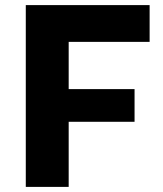

<svg xmlns="http://www.w3.org/2000/svg" viewBox="-20 -732 638 752"><path d="M507 -255H249V0H81V-712H566V-568H249V-383H507Z"/></svg>

Font: Metropolitano
Style: Bold
Weight: 700
Designer: Fonts by Alex Slobzheninov & Chris M. Simpson / Changes by Cristiano Sobral
Foundry: Fonts by Alex Slobzheninov & Chris M. Simpson / Changes by Cristiano Sobral
Version: Version 1.00;August 30, 2020;FontCreator 13.0.0.2681 64-bit